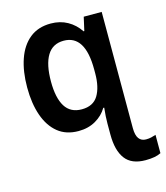

<svg xmlns="http://www.w3.org/2000/svg" viewBox="-117 -641 839 971"><g transform="rotate(-15 303.0 -156.0)"><path d="M525 240Q452 240 419 196Q386 152 386 69V11Q386 -25 391 -71H386Q365 -35 326 -12.5Q287 10 236 10Q171 10 128 -25Q85 -60 63 -123Q41 -186 41 -270Q41 -354 63 -417.5Q85 -481 129 -516.5Q173 -552 239 -552Q288 -552 326.5 -530.5Q365 -509 390 -471H394L410 -542H504V66Q504 104 517 121.5Q530 139 554 139Q570 139 582 136Q594 133 606 129V225Q578 240 525 240ZM280 -92Q340 -92 366 -135Q392 -178 392 -251V-271Q392 -451 280 -451Q222 -451 193.5 -404Q165 -357 165 -268Q165 -182 193 -137Q221 -92 280 -92Z"/></g></svg>

Font: Noto Sans Mono SemiCondensed SemiBold
Style: Regular
Weight: 600
Width: 4
Designer: Monotype Design Team
Foundry: Monotype Imaging Inc.
Version: Version 2.014; ttfautohint (v1.8.4.7-5d5b)